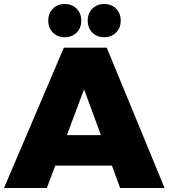

<svg xmlns="http://www.w3.org/2000/svg" viewBox="-28 -939 842 959"><path d="M572 0 531 -112H248L206 0H-8L291 -701H505L794 0ZM306 -264H476L392 -493ZM378 -836Q378 -800 355 -776.5Q332 -753 295 -753Q259 -753 236 -776.5Q213 -800 213 -836Q213 -872 236 -895.5Q259 -919 295 -919Q332 -919 355 -895.5Q378 -872 378 -836ZM575 -836Q575 -800 552 -776.5Q529 -753 492 -753Q456 -753 433 -776.5Q410 -800 410 -836Q410 -872 433 -895.5Q456 -919 492 -919Q529 -919 552 -895.5Q575 -872 575 -836Z"/></svg>

Font: #9Slide03 Montserrat ExtraBold
Style: Regular
Weight: 800
Designer: Julieta Ulanovsky
Foundry: Julieta Ulanovsky
Version: Version 6.001